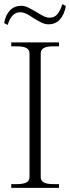

<svg xmlns="http://www.w3.org/2000/svg" viewBox="-24 -904 337 924"><path d="M-4 -793Q3 -833 24.5 -854.5Q46 -876 78 -876Q94 -876 109 -869Q124 -862 150 -847Q172 -833 186.5 -826Q201 -819 215 -819Q238 -819 252 -835.5Q266 -852 276 -884L293 -875Q285 -833 264 -810Q243 -787 209 -787Q194 -787 178.5 -794Q163 -801 139 -816Q118 -830 103 -837.5Q88 -845 73 -845Q31 -845 13 -784ZM30 -18H58Q88 -18 103 -26Q118 -34 118 -52V-647Q118 -665 103 -673Q88 -681 58 -681H30V-700H260V-681H232Q202 -681 187 -673Q172 -665 172 -647V-52Q172 -34 187 -26Q202 -18 232 -18H260V0H30Z"/></svg>

Font: Taviraj ExtraLight
Style: Regular
Weight: 275
Designer: Katatrad Team
Foundry: CadsonDemak
Version: Version 1.001